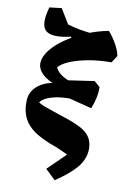

<svg xmlns="http://www.w3.org/2000/svg" viewBox="-137 -808 718 1060"><g transform="rotate(15 222.0 -278.0)"><path d="M287 186 226 137 330 16 350 46Q326 35 305 27Q284 19 261 11.5Q238 4 206 -4Q170 -16 143.5 -27.5Q117 -39 98 -53Q79 -67 65 -83Q24 -133 24 -208Q24 -257 66 -293.5Q108 -330 180 -337L277 -272Q237 -272 198 -263.5Q159 -255 131 -240.5Q103 -226 93 -207Q102 -202 114.5 -197.5Q127 -193 151.5 -187Q176 -181 220 -170Q271 -159 307.5 -147.5Q344 -136 367 -123Q398 -105 412 -78Q426 -51 426 -17Q426 33 393.5 79.5Q361 126 287 186ZM379 -250 223 -276 160 -311 178 -357 359 -400 393 -375Q397 -347 393 -314.5Q389 -282 379 -250ZM170 -321Q111 -333 77 -360.5Q43 -388 43 -424Q43 -458 68.5 -496.5Q94 -535 138.5 -571.5Q183 -608 241 -639Q299 -670 363 -688Q393 -659 415.5 -625Q438 -591 444 -566L422 -524Q353 -518 293.5 -501.5Q234 -485 193 -463Q152 -441 139 -419Q148 -403 165 -390.5Q182 -378 208 -369Q234 -360 270 -354ZM183 -583 169 -603Q65 -569 28.5 -598Q-8 -627 12 -728L79 -742L136 -664Q199 -650 286 -650Z"/></g></svg>

Font: Eczar
Style: Bold
Weight: 700
Designer: Vaibhav Singh
Foundry: Rosetta Type Foundry
Version: Version 2.000